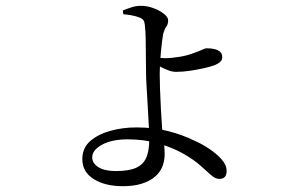

<svg xmlns="http://www.w3.org/2000/svg" viewBox="-20 -584 1040 660"><path d="M402 56Q341 56 302 31.5Q263 7 263 -37Q263 -75 289.5 -98.5Q316 -122 358.5 -134Q401 -146 449 -146Q510 -146 559.5 -133Q609 -120 647 -101Q673 -90 698.5 -73Q724 -56 741.5 -36.5Q759 -17 759 4Q759 18 752.5 24.5Q746 31 734 31Q720 31 705 17.5Q690 4 667.5 -16Q645 -36 608 -57Q570 -78 522.5 -91.5Q475 -105 419 -105Q364 -105 330.5 -86.5Q297 -68 297 -43Q297 -23 318 -9.5Q339 4 378 4Q424 4 448.5 -7.5Q473 -19 483 -42.5Q493 -66 493 -103Q493 -121 491.5 -151Q490 -181 488 -216Q486 -251 484 -283.5Q482 -316 482 -339Q482 -357 481.5 -381.5Q481 -406 481 -430.5Q481 -455 480 -473Q479 -491 478 -497Q477 -509 473 -514.5Q469 -520 459 -524Q446 -529 431.5 -531.5Q417 -534 404 -535L402 -548Q417 -554 432.5 -559Q448 -564 464 -564Q486 -564 507.5 -556Q529 -548 543.5 -536.5Q558 -525 558 -514Q558 -501 552 -493Q546 -485 541 -468Q539 -458 537 -441Q535 -424 533 -404Q531 -384 530 -364.5Q529 -345 529 -330Q529 -312 530 -280Q531 -248 533 -212Q535 -176 537 -147Q539 -119 542.5 -99.5Q546 -80 546 -54Q546 -31 538 -11Q530 9 512 24Q494 39 467 47.5Q440 56 402 56ZM585 -337Q573 -337 559.5 -342Q546 -347 533.5 -353.5Q521 -360 512 -365V-387Q522 -386 531 -385Q540 -384 547 -384Q568 -384 596 -388.5Q624 -393 644 -401Q662 -407 673.5 -412.5Q685 -418 691 -418Q707 -418 718.5 -415Q730 -412 737 -405.5Q744 -399 744 -387Q744 -379 737.5 -372Q731 -365 715 -359Q704 -355 682.5 -350Q661 -345 635 -341Q609 -337 585 -337Z"/></svg>

Font: Noto Serif TC
Style: Regular
Weight: 400
Designer: Ryoko NISHIZUKA  (kana & ideographs); Frank Grießhammer (Latin, Greek & Cyrillic); Wenlong ZHANG  (bopomofo); Sandoll Co
Foundry: Adobe
Version: Version 2.003-H1;hotconv 1.1.1;makeotfexe 2.6.0